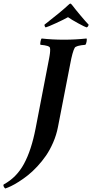

<svg xmlns="http://www.w3.org/2000/svg" viewBox="-126 -867 528 1100"><path d="M277.3 -846.7Q280.3 -846.7 288.1 -836.9Q304.7 -814.9 335 -778.8Q365.2 -742.7 381.8 -725.6Q379.4 -712.9 370.1 -710Q360.8 -712.4 321.8 -733.6Q282.7 -754.9 263.7 -768.6Q239.7 -754.9 193.8 -733.9Q147.9 -712.9 135.7 -710Q132.8 -711.4 130.6 -716.6Q128.4 -721.7 128.9 -725.6Q227.1 -802.2 263.7 -836.9Q273.4 -846.7 277.3 -846.7ZM241.2 -639.6Q306.6 -639.6 370.1 -646.5Q372.6 -642.1 370.1 -628.7Q367.7 -615.2 363.3 -610.4Q308.6 -606 301.8 -592.8Q289.1 -569.8 276.4 -501L206.1 -139.6Q197.3 -93.8 178.7 -51Q160.2 -8.3 137.5 24.7Q114.7 57.6 87.4 86.9Q60.1 116.2 33.9 137Q7.8 157.7 -18.1 174.1Q-43.9 190.4 -63 199.5Q-82 208.5 -95.7 212.9Q-99.1 210.9 -102.8 205.1Q-106.4 199.2 -106.4 195.3Q-106.4 191.4 -104.5 189.5Q-31.2 149.9 11.2 72Q53.7 -5.9 78.1 -131.8L149.4 -501Q150.4 -505.9 152.6 -517.8Q154.8 -529.8 155.8 -534.4Q156.7 -539.1 158.2 -548.3Q159.7 -557.6 160.2 -562Q160.6 -566.4 161.1 -573Q161.6 -579.6 161.4 -584.2Q161.1 -588.9 160.2 -592.8Q158.2 -606 105.5 -610.4Q103.5 -615.2 106 -628.7Q108.4 -642.1 112.3 -646.5Q171.9 -639.6 241.2 -639.6Z"/></svg>

Font: Amiri
Style: Bold Slanted
Weight: 700
Italic angle: 9°
Designer: Khaled Hosny
Version: Version 000.107